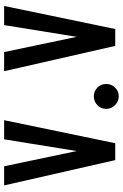

<svg xmlns="http://www.w3.org/2000/svg" viewBox="148 -728 597 933"><g transform="rotate(-90 446.5 -261.5)"><path d="M329 -540 217 0H135L12 -540H105L179 -187L236 -540H329Z M445 -104Q470 -104 487.5 -86.5Q505 -69 505 -44Q505 -19 487.5 -1Q470 17 445 17Q420 17 402 -1Q384 -19 384 -44Q384 -70 402 -87Q420 -104 445 -104Z M884 -540 772 0H690L567 -540H660L734 -187L791 -540H884Z"/></g></svg>

Font: Berliner Wand
Style: Regular
Weight: 400
Designer: Peter Wiegel
Foundry: Peter Wiegel
Version: Version 1.000